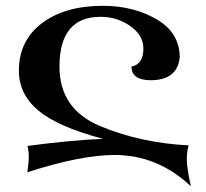

<svg xmlns="http://www.w3.org/2000/svg" viewBox="-20 -502 715 665"><path d="M641.1 143.1Q525.9 34.7 376 34.7Q256.3 35.6 74.7 94.7Q79.6 62 79.6 42.5Q79.6 20.5 75.2 3.4Q229.5 -17.1 337.4 -21Q180.2 -62.5 112.8 -119.1Q45.4 -175.8 45.4 -256.8Q45.4 -361.3 125.2 -421.6Q205.1 -481.9 336.4 -481.9Q441.9 -481.9 522.2 -435.3Q602.5 -388.7 602.5 -302.7Q593.8 -224.1 501.5 -224.1Q435.5 -224.6 435.5 -271.5Q476.6 -279.3 476.6 -334Q476.6 -379.9 430.9 -411.9Q385.3 -443.8 328.6 -443.8Q186 -443.8 186 -271.5Q186 -124 326.7 -65.4Q467.3 -6.8 633.3 1.5Q627 22.9 627 51.3Q627 79.1 641.1 143.1Z"/></svg>

Font: Kelvinch
Style: Bold
Weight: 700
Designer: Paul James Miller
Foundry: High-Logic / Made with FontCreator
Version: Version 3.501;March 28, 2021;FontCreator 13.0.0.2683 64-bit